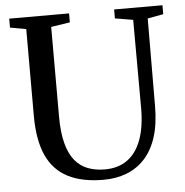

<svg xmlns="http://www.w3.org/2000/svg" viewBox="-53 -795 824 855"><g transform="rotate(-5 359.0 -367.0)"><path d="M376.5 8.5Q280 8.5 216.8 -24Q153.5 -56.5 122.2 -125.2Q91 -194 91 -302.5V-690L19.5 -703V-743H287V-703L202.5 -690V-290.5Q202.5 -218 215.5 -169.2Q228.5 -120.5 252.5 -91.5Q276.5 -62.5 310.2 -49.8Q344 -37 386 -37Q445.5 -37 486.5 -66.5Q527.5 -96 548.8 -153.8Q570 -211.5 570 -296L569 -689.5L488.5 -703V-743H704.5V-703L634 -690L632.5 -300.5Q632.5 -219 613.8 -160.5Q595 -102 560.5 -64.8Q526 -27.5 479.2 -9.5Q432.5 8.5 376.5 8.5Z"/></g></svg>

Font: Merriweather 60pt
Style: Regular
Weight: 400
Version: Version 2.100